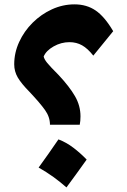

<svg xmlns="http://www.w3.org/2000/svg" viewBox="-20 -835 572 863"><path d="M488.8 -694.8 399.4 -585Q374 -617.2 348.9 -631.3Q323.7 -645.5 292 -645.5Q254.9 -645.5 221.2 -626.5Q187.5 -607.4 176.3 -581.1Q178.7 -568.8 192.4 -552Q206.1 -535.2 243.7 -497.6Q292.5 -445.3 317.1 -402.6Q341.8 -359.9 341.8 -312Q341.8 -291 338.4 -274.4H204.6Q204.6 -309.1 182.4 -340.3Q160.2 -371.6 112.8 -421.9Q75.7 -459.5 59.8 -486.8Q43.9 -514.2 43.9 -545.9Q43.9 -598.1 66.2 -646.5Q88.4 -694.8 126.7 -732.9Q165 -771 213.6 -793.2Q262.2 -815.4 314.9 -815.4Q369.6 -815.4 409.9 -787.8Q450.2 -760.3 488.8 -694.8ZM242.7 -208.5Q278.2 -195.1 309.9 -170.9Q341.5 -146.8 369.5 -117.8Q347.5 -87.2 324.9 -55.7Q302.3 -24.3 278.7 7.4Q251.3 -16.8 220.2 -39.4Q189 -61.9 153.6 -81.8Q177.2 -114 199.2 -145.7Q221.2 -177.4 242.7 -208.5Z"/></svg>

Font: Pinar DS1 ExtraBold
Style: Regular
Weight: 800
Designer: Amin Abedi
Version: Version 3.000